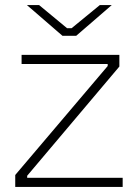

<svg xmlns="http://www.w3.org/2000/svg" viewBox="-20 -736 543 756"><path d="M226 -595H280L420 -716H373L262 -625H244L134 -716H86ZM40 0H463V-36H87V-44L450 -474V-520H65V-484H404V-476L40 -47Z"/></svg>

Font: Fixel Display ExtraLight
Style: Regular
Weight: 200
Designer: AlfaBravo + MacPaw
Foundry: Kyrylo Tkachov, Marchela Mozhyna, Serhii Makarenko, Maria Weinstein, Zakhar Kryvoshyya
Version: Version 1.211